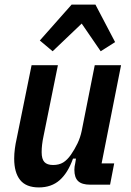

<svg xmlns="http://www.w3.org/2000/svg" viewBox="-20 -807 573 839"><path d="M233 -522 170 -211Q162 -174 162 -142Q162 -112 174 -99Q186 -86 212 -86Q238 -86 256 -97Q274 -108 290 -131Q306 -154 318.5 -180Q331 -206 337 -235L394 -522H509L424 -93H479L461 0H374Q338 0 321.5 -15.5Q305 -31 305 -65Q305 -72 306 -79.5Q307 -87 309 -95L312 -114H299Q277 -52 241 -20Q205 12 150 12Q94 12 68 -20.5Q42 -53 42 -114Q42 -135 45 -157.5Q48 -180 52 -197L118 -522ZM397 -787 483 -623 420 -583 337 -704 210 -583 154 -630 293 -787Z"/></svg>

Font: IBM Plex Sans Condensed SemiBold
Style: Italic
Weight: 600
Width: 3
Italic angle: -11°
Designer: Mike Abbink, Paul van der Laan, Pieter van Rosmalen
Foundry: Bold Monday
Version: Version 1.3